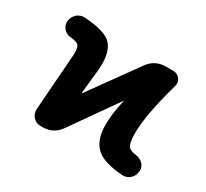

<svg xmlns="http://www.w3.org/2000/svg" viewBox="-115 -726 948 884"><g transform="rotate(30 359.5 -284.0)"><path d="M451.2 -499Q484.4 -545.9 542 -545.9H583Q604.5 -545.9 617.2 -528.3Q626 -516.6 626 -502.9Q626 -497.1 624 -490.2Q572.3 -307.6 572.3 -210Q572.3 -151.4 589.8 -136.7Q599.6 -127.9 627.9 -124Q650.4 -121.1 666 -104.5Q678.7 -89.8 678.7 -71.3Q678.7 -68.4 677.7 -66.4Q675.8 -42 658.2 -26.4Q642.6 -12.7 622.1 -12.7Q620.1 -12.7 617.2 -12.7Q526.4 -19.5 486.3 -48.8Q435.5 -86.9 435.5 -174.8Q435.5 -236.3 453.1 -309.6Q453.1 -310.5 452.1 -311Q451.2 -311.5 451.2 -310.5L280.3 -67.4Q247.1 -20.5 189.5 -20.5H178.7Q155.3 -20.5 139.6 -37.6Q124 -54.7 125 -78.1L147.5 -382.8Q147.5 -388.7 147.5 -393.6Q147.5 -425.8 132.8 -434.6Q123 -440.4 94.7 -443.4Q72.3 -445.3 57.6 -461.9Q44.9 -476.6 44.9 -495.1Q44.9 -498 44.9 -501Q47.9 -524.4 65.4 -541Q82 -554.7 102.5 -554.7Q104.5 -554.7 106.4 -554.7Q203.1 -548.8 242.2 -519.5Q282.2 -487.3 282.2 -410.2Q282.2 -396.5 281.2 -380.9L267.6 -249Q267.6 -248 268.6 -247.6Q269.5 -247.1 270.5 -248Z"/></g></svg>

Font: Gen Jyuu Gothic P Bold
Style: Bold
Weight: 700
Designer: [Source Han Sans]
Ryoko NISHIZUKA  (kana & ideographs); Paul D. Hunt (Latin, Greek & Cyrillic); Wenlong ZHANG  (bopomofo
Version: Version 1.002.20150607